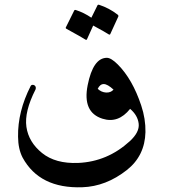

<svg xmlns="http://www.w3.org/2000/svg" viewBox="-20 -641 727 825"><path d="M439 -392.6Q457.5 -392.6 485.8 -364.3Q549.3 -300.8 586.9 -187.5Q606 -130.4 605 -73.2Q602.5 28.3 525.4 89.4Q435.5 160.2 333.5 163.6Q149.9 169.9 77.1 36.1Q58.1 -0.5 57.6 -53.2Q55.7 -161.6 111.8 -271.5Q115.2 -277.3 122.1 -276.4Q128.9 -275.4 132.1 -270Q135.3 -264.6 132.8 -256.8Q84 -161.1 93.5 -95.7Q103 -30.3 160.6 16.4Q218.3 63 315.9 59.1Q441.4 53.7 537.6 -34.2Q580.1 -73.2 575.9 -109.4Q571.8 -145.5 539.1 -173.3Q488.3 -109.4 420.4 -130.9Q333.5 -158.2 356.7 -275.1Q379.9 -392.1 439 -392.6ZM467.8 -255.9Q441.9 -279.8 425.8 -279.8Q409.7 -279.8 399.9 -259.3Q415.5 -244.6 435.5 -243.4Q455.6 -242.2 467.8 -255.9ZM398.9 -618.2Q400.9 -622.1 406.7 -620.1Q448.7 -606.4 484.9 -578.6Q490.2 -574.7 488.3 -569.8L453.6 -494.1Q451.7 -489.7 443.4 -495.6Q436 -501 380.4 -531.2L353.5 -471.7Q351.6 -467.3 343.3 -473.1Q335 -479 265.6 -517.1Q261.2 -519.5 262.7 -522.9L298.8 -595.7Q300.8 -599.6 306.6 -597.7Q341.3 -586.4 372.6 -564.9Z"/></svg>

Font: Amiri
Style: Slanted
Weight: 400
Italic angle: 9°
Designer: Khaled Hosny
Version: Version 000.107